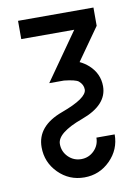

<svg xmlns="http://www.w3.org/2000/svg" viewBox="-77 -501 545 758"><g transform="rotate(-10 195.5 -122.0)"><path d="M200.2 205.1Q139.2 205.1 96.4 162.1Q53.7 119.1 53.7 58.6Q53.7 -26.4 157.5 -64.2Q261.2 -102.1 261.2 -136.7Q261.2 -156.7 243.7 -171.4Q231.4 -180.7 186.5 -185.5H127.4L261.2 -376H48.8V-449.2H351.1V-376L259.8 -246.6Q278.8 -237.8 295.4 -223.1Q334.5 -187.5 334.5 -136.7Q334.5 -61.5 230.7 -23.9Q127 13.7 127 58.6Q127 88.9 148.4 110.4Q169.9 131.8 200.2 131.8Q230.5 131.8 252 110.4Q273.4 88.9 273.4 58.6H346.7Q346.7 119.1 303.7 162.1Q260.7 205.1 200.2 205.1Z"/></g></svg>

Font: Catrinity
Style: Regular
Weight: 400
Designer: Alexander Lange
Foundry: High-Logic / Made with FontCreator
Version: Version 2.090;May 20, 2024;FontCreator 15.0.0.2974 64-bit